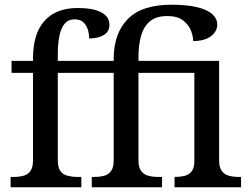

<svg xmlns="http://www.w3.org/2000/svg" viewBox="-20 -794 1056 814"><path d="M25 0V-44H40Q62 -44 80 -49Q98 -54 109 -69Q120 -84 120 -115V-485H29V-536H120V-547Q120 -652 169 -706Q218 -760 309 -760Q360 -760 389.5 -750Q419 -740 431.5 -724.5Q444 -709 444 -689Q444 -660 420 -645.5Q396 -631 358 -631Q358 -651 352 -669.5Q346 -688 333 -700Q320 -712 296 -712Q270 -712 254.5 -694Q239 -676 232 -642.5Q225 -609 225 -560V-536H462V-544Q462 -652 521.5 -713Q581 -774 707 -774Q773 -774 816 -763.5Q859 -753 880 -734Q901 -715 901 -690Q901 -670 888.5 -654Q876 -638 853.5 -629Q831 -620 799 -620Q799 -640 789.5 -664.5Q780 -689 756 -707.5Q732 -726 690 -726Q642 -726 615.5 -703.5Q589 -681 578 -642Q567 -603 567 -552V-536H909V-115Q909 -84 920.5 -69Q932 -54 950.5 -49Q969 -44 989 -44H1002V0H720V-44H724Q745 -44 763 -48.5Q781 -53 792.5 -67.5Q804 -82 804 -111V-485H567V-115Q567 -84 578.5 -69Q590 -54 608.5 -49Q627 -44 647 -44H667V0H369V-44H382Q404 -44 422 -49Q440 -54 451 -69Q462 -84 462 -115V-485H225V-115Q225 -84 236 -69Q247 -54 266 -49Q285 -44 305 -44H325V0Z"/></svg>

Font: ET Text
Style: Regular
Weight: 470
Designer: Monotype Design Team
Foundry: Monotype Imaging Inc.
Version: Version 2.009